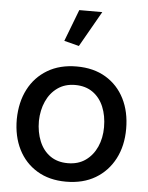

<svg xmlns="http://www.w3.org/2000/svg" viewBox="-54 -791 652 848"><g transform="rotate(5 272.5 -367.0)"><path d="M270 13Q196 13 142 -19.5Q88 -52 59 -109.5Q30 -167 30 -243Q31 -319 60.5 -376Q90 -433 144.5 -465.5Q199 -498 274 -498Q349 -498 403 -465.5Q457 -433 486 -375.5Q515 -318 515 -242Q515 -167 485 -109.5Q455 -52 400.5 -19.5Q346 13 270 13ZM271 -69Q317 -69 349.5 -92Q382 -115 399.5 -154Q417 -193 417 -241Q417 -292 400.5 -331.5Q384 -371 352 -393.5Q320 -416 274 -416Q229 -416 196.5 -393Q164 -370 146.5 -331Q129 -292 128 -244Q128 -194 144.5 -154Q161 -114 193 -91.5Q225 -69 271 -69ZM275 -589 365 -747H263L209 -606Z"/></g></svg>

Font: Catamaran Medium
Style: Regular
Weight: 500
Designer: Pria Ravichandran
Version: Version 2.000